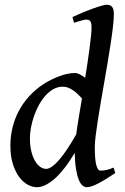

<svg xmlns="http://www.w3.org/2000/svg" viewBox="-20 -762 521 802"><path d="M298.3 -200.7Q302.2 -231 308.8 -269.5Q315.4 -308.1 322.3 -351.1Q314 -359.9 305.2 -368.4Q296.4 -377 286.4 -384Q276.4 -391.1 265.4 -395.5Q254.4 -399.9 242.7 -399.9Q221.2 -399.9 202.6 -389.4Q184.1 -378.9 168.7 -361.3Q153.3 -343.8 141.4 -321.3Q129.4 -298.8 121.3 -274.9Q113.3 -251 109.1 -227.5Q105 -204.1 105 -185.1Q105 -154.8 110.6 -131.1Q116.2 -107.4 125.7 -90.8Q135.3 -74.2 147.5 -65.4Q159.7 -56.6 172.9 -56.6Q184.1 -56.6 198.2 -66.9Q212.4 -77.1 228.5 -95.9Q244.6 -114.7 262.2 -141.4Q279.8 -168 298.3 -200.7ZM461.4 -39.1Q419.9 -11.2 389.9 4.4Q359.9 20 342.3 20Q333.5 20 324.7 12.9Q315.9 5.9 309.1 -11Q302.2 -27.8 297.6 -55.2Q293 -82.5 292 -123.5Q274.4 -93.3 254.9 -67.1Q235.4 -41 215.1 -21.7Q194.8 -2.4 174.1 8.8Q153.3 20 133.8 20Q116.2 20 96.9 10Q77.6 0 61.3 -21.2Q44.9 -42.5 34.2 -75.4Q23.4 -108.4 23.4 -153.8Q23.4 -192.4 32.2 -228.8Q41 -265.1 58.3 -298.1Q75.7 -331.1 101.6 -359.6Q127.4 -388.2 162.1 -411.1Q175.8 -419.9 191.9 -428Q208 -436 225.1 -442.6Q242.2 -449.2 259.5 -453.1Q276.9 -457 293 -457Q302.7 -457 313.7 -451.2Q324.7 -445.3 335.9 -437Q341.3 -470.2 345.9 -502Q350.6 -533.7 354.2 -561.3Q357.9 -588.9 360.1 -611.1Q362.3 -633.3 362.3 -647.5Q362.3 -658.7 360.6 -665.3Q358.9 -671.9 355.7 -675Q352.5 -678.2 348.6 -679.2Q344.7 -680.2 340.3 -680.2Q335.9 -680.2 327.4 -678Q318.8 -675.8 310.5 -673.3Q300.8 -670.4 289.1 -667L282.7 -690.9Q304.7 -701.2 327.1 -710.4Q349.6 -719.7 369.4 -726.8Q389.2 -733.9 404.3 -738Q419.4 -742.2 426.3 -742.2Q440.9 -742.2 448.2 -733.4Q455.6 -724.6 455.6 -702.1Q455.6 -683.1 452.1 -652.8Q448.7 -622.6 443.1 -585.2Q437.5 -547.9 430.4 -505.6Q423.3 -463.4 415.8 -420.4Q408.2 -377.4 401.1 -335.7Q394 -293.9 388.4 -257.8Q382.8 -221.7 379.4 -193.4Q376 -165 376 -148.4Q376 -96.7 382.1 -73Q388.2 -49.3 399.4 -49.3Q412.1 -49.3 424.8 -52Q437.5 -54.7 454.6 -62Z"/></svg>

Font: Gentium Book Basic
Style: Italic
Weight: 400
Italic angle: -8°
Designer: J. Victor Gaultney and Annie Olsen
Foundry: SIL International
Version: Version 1.102; 2013; Maintenance release